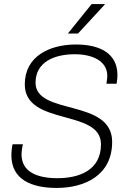

<svg xmlns="http://www.w3.org/2000/svg" viewBox="-20 -915 669 945"><path d="M314 -750H364L495 -892L496 -895H431ZM504 -503H554C558 -527 558 -537 558 -546C558 -654 469 -696 354 -696C224 -696 102 -638 102 -500C102 -293 477 -381 477 -205C477 -76 369 -38 262 -38C163 -38 86 -69 86 -155C86 -169 90 -197 93 -205H42C39 -195 36 -167 36 -151C36 -31 135 10 259 10C393 10 532 -49 532 -217C532 -431 155 -345 155 -508C155 -611 249 -648 348 -648C438 -648 508 -613 508 -542C508 -537 508 -531 504 -503Z"/></svg>

Font: Chivo Light
Style: Italic
Weight: 300
Italic angle: -8°
Designer: Hector Gatti
Foundry: Omnibus-Type
Version: Version 1.003;PS 001.003;hotconv 1.0.70;makeotf.lib2.5.58329